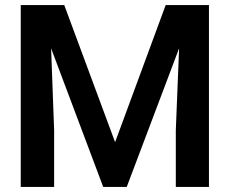

<svg xmlns="http://www.w3.org/2000/svg" viewBox="-20 -739 910 759"><path d="M635 -719H806V0H675V-224L688 -548L481 0H388L182 -548L194 -224V0H62V-719H234L435 -177Z"/></svg>

Font: Freesentation 7 Bold
Style: Regular
Weight: 700
Designer: glyphs from Roboto by Christian Robertson / Hangul glyphs from Noto Sans CJK(Source Han Sans) by Jang Soo-young and Kang
Foundry: PT&
Version: Version 2.001